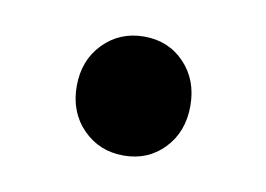

<svg xmlns="http://www.w3.org/2000/svg" viewBox="-35 -445 344 248"><g transform="rotate(10 137.5 -321.0)"><path d="M138 -243Q106 -243 84.5 -265Q63 -287 63 -321Q63 -355 84.5 -377Q106 -399 138 -399Q170 -399 191 -377Q212 -355 212 -321Q212 -287 191 -265Q170 -243 138 -243Z"/></g></svg>

Font: Giro Semibold
Style: Regular
Weight: 600
Designer: Paul D. Hunt
Foundry: Adobe Systems Incorporated
Version: Version 1.000;PS 1.0;hotconv 1.0.88;makeotf.lib2.5.647800